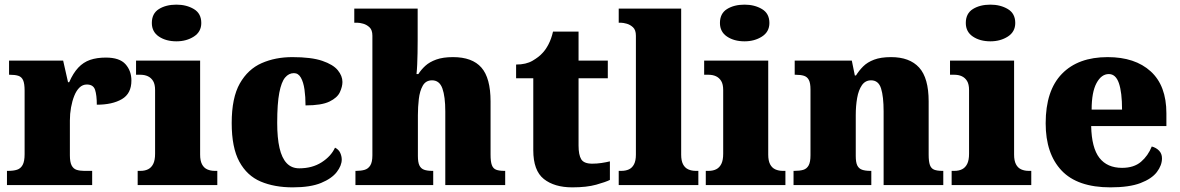

<svg xmlns="http://www.w3.org/2000/svg" viewBox="-20 -797 5081 827"><path d="M10 0V-61H15Q38 -61 53.5 -66Q69 -71 77.5 -86.5Q86 -102 86 -133V-407Q86 -437 79.5 -451.5Q73 -466 59 -470.5Q45 -475 23 -475H19V-536H252L273 -443H278Q295 -482 317 -505.5Q339 -529 368 -539Q397 -549 436 -549Q495 -549 520.5 -520.5Q546 -492 546 -450Q546 -394 505 -370Q464 -346 397 -346Q397 -387 389.5 -410Q382 -433 354 -433Q336 -433 322.5 -420Q309 -407 300 -384.5Q291 -362 286 -334.5Q281 -307 281 -278V-128Q281 -99 288.5 -84.5Q296 -70 310 -65.5Q324 -61 342 -61H377V0Z M573 0V-61H585Q604 -61 618 -68Q632 -75 640 -91Q648 -107 648 -135V-409Q648 -434 639.5 -448Q631 -462 617 -468.5Q603 -475 585 -475H566V-536H842V-131Q842 -105 850 -89.5Q858 -74 872.5 -67.5Q887 -61 905 -61H916V0ZM740 -619Q695 -619 664.5 -639.5Q634 -660 634 -698Q634 -739 664.5 -758Q695 -777 740 -777Q783 -777 815 -758Q847 -739 847 -698Q847 -660 815 -639.5Q783 -619 740 -619Z M1241 10Q1162 10 1103 -15Q1044 -40 1011 -100.5Q978 -161 978 -267Q978 -376 1013 -437.5Q1048 -499 1107 -525Q1166 -551 1239 -551Q1321 -551 1368 -535Q1415 -519 1435 -494.5Q1455 -470 1455 -444Q1455 -424 1444 -400Q1433 -376 1399 -359.5Q1365 -343 1296 -343Q1296 -380 1291.5 -411.5Q1287 -443 1276 -462.5Q1265 -482 1246 -482Q1224 -482 1208 -463Q1192 -444 1183 -397.5Q1174 -351 1174 -268Q1174 -203 1184 -159.5Q1194 -116 1215 -94Q1236 -72 1269 -72Q1325 -72 1365.5 -98Q1406 -124 1423 -161Q1439 -153 1445.5 -138.5Q1452 -124 1452 -110Q1452 -84 1430.5 -56Q1409 -28 1363 -9Q1317 10 1241 10Z M1511 0V-61H1515Q1535 -61 1550.5 -65.5Q1566 -70 1575 -84.5Q1584 -99 1584 -128V-643Q1584 -668 1571.5 -679.5Q1559 -691 1544 -695Q1529 -699 1521 -699H1506V-760H1779V-622Q1779 -595 1778.5 -568.5Q1778 -542 1777 -519Q1776 -496 1774 -478H1782Q1794 -497 1812 -513.5Q1830 -530 1859 -540.5Q1888 -551 1931 -551Q2014 -551 2053.5 -506Q2093 -461 2093 -360V-131Q2093 -101 2098.5 -86Q2104 -71 2117 -66Q2130 -61 2152 -61H2156V0H1898V-317Q1898 -381 1885.5 -416Q1873 -451 1841 -451Q1814 -451 1801 -428Q1788 -405 1784 -370.5Q1780 -336 1780 -301V-125Q1780 -98 1786.5 -84.5Q1793 -71 1806.5 -66Q1820 -61 1842 -61H1846V0Z M2445 10Q2368 10 2322.5 -26Q2277 -62 2277 -150V-460H2203V-519Q2246 -519 2274 -535.5Q2302 -552 2316 -568Q2330 -582 2342.5 -606Q2355 -630 2362 -661H2472V-536H2598V-460H2472V-170Q2472 -130 2483.5 -111Q2495 -92 2531 -92Q2551 -92 2571 -95Q2591 -98 2607 -102V-22Q2589 -13 2548 -1.5Q2507 10 2445 10Z M2645 0V-61H2656Q2675 -61 2689 -67.5Q2703 -74 2711 -89.5Q2719 -105 2719 -131V-643Q2719 -668 2706.5 -679.5Q2694 -691 2679 -695Q2664 -699 2656 -699H2645V-760H2914V-131Q2914 -105 2922 -89.5Q2930 -74 2944.5 -67.5Q2959 -61 2977 -61H2988V0Z M3020 0V-61H3032Q3051 -61 3065 -68Q3079 -75 3087 -91Q3095 -107 3095 -135V-409Q3095 -434 3086.5 -448Q3078 -462 3064 -468.5Q3050 -475 3032 -475H3013V-536H3289V-131Q3289 -105 3297 -89.5Q3305 -74 3319.5 -67.5Q3334 -61 3352 -61H3363V0ZM3187 -619Q3142 -619 3111.5 -639.5Q3081 -660 3081 -698Q3081 -739 3111.5 -758Q3142 -777 3187 -777Q3230 -777 3262 -758Q3294 -739 3294 -698Q3294 -660 3262 -639.5Q3230 -619 3187 -619Z M3398 0V-61H3402Q3425 -61 3440 -65.5Q3455 -70 3463 -84.5Q3471 -99 3471 -128V-412Q3471 -439 3464 -452.5Q3457 -466 3443 -470.5Q3429 -475 3407 -475H3403V-536H3649L3662 -472H3667Q3680 -493 3698 -511Q3716 -529 3745 -540Q3774 -551 3818 -551Q3898 -551 3939 -506Q3980 -461 3980 -360V-131Q3980 -101 3985.5 -86Q3991 -71 4004 -66Q4017 -61 4039 -61H4043V0H3786V-317Q3786 -381 3775 -416Q3764 -451 3732 -451Q3707 -451 3692.5 -430Q3678 -409 3672 -375Q3666 -341 3666 -301V-125Q3666 -98 3672.5 -84.5Q3679 -71 3693 -66Q3707 -61 3729 -61H3733V0Z M4079 0V-61H4091Q4110 -61 4124 -68Q4138 -75 4146 -91Q4154 -107 4154 -135V-409Q4154 -434 4145.5 -448Q4137 -462 4123 -468.5Q4109 -475 4091 -475H4072V-536H4348V-131Q4348 -105 4356 -89.5Q4364 -74 4378.5 -67.5Q4393 -61 4411 -61H4422V0ZM4246 -619Q4201 -619 4170.5 -639.5Q4140 -660 4140 -698Q4140 -739 4170.5 -758Q4201 -777 4246 -777Q4289 -777 4321 -758Q4353 -739 4353 -698Q4353 -660 4321 -639.5Q4289 -619 4246 -619Z M4763 10Q4621 10 4552.5 -62.5Q4484 -135 4484 -266Q4484 -407 4554 -479Q4624 -551 4751 -551Q4869 -551 4936.5 -489.5Q5004 -428 5004 -309V-254H4680Q4682 -160 4715.5 -117Q4749 -74 4813 -74Q4864 -74 4894.5 -100Q4925 -126 4941 -166Q4960 -161 4972.5 -148Q4985 -135 4985 -115Q4985 -85 4963 -56Q4941 -27 4892.5 -8.5Q4844 10 4763 10ZM4813 -325Q4813 -399 4799.5 -438.5Q4786 -478 4756 -478Q4724 -478 4703 -439Q4682 -400 4682 -325Z"/></svg>

Font: Noto Serif Tibetan Black
Style: Regular
Weight: 900
Version: Version 2.103